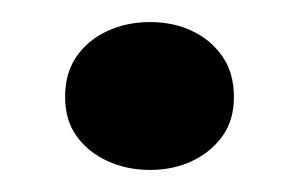

<svg xmlns="http://www.w3.org/2000/svg" viewBox="-20 -139 271 174"><path d="M116 -119Q137 -119 154 -111Q171 -103 181.5 -88Q192 -73 192 -51Q192 -30 181.5 -15.5Q171 -1 154 7Q137 15 116 15Q95 15 77.5 7Q60 -1 49.5 -15.5Q39 -30 39 -51Q39 -73 49.5 -88Q60 -103 77.5 -111Q95 -119 116 -119Z"/></svg>

Font: Kalnia Thin Medium
Style: Regular
Weight: 500
Version: Version 1.105